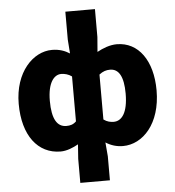

<svg xmlns="http://www.w3.org/2000/svg" viewBox="-64 -858 1025 1124"><g transform="rotate(-5 448.5 -296.0)"><path d="M362 207H536V66L529 -16C560 4 594 14 630 14C747 14 854 -98 854 -294C854 -469 772 -583 645 -583C605 -583 563 -567 529 -548L536 -635V-799H362V-635L368 -553C341 -570 309 -583 264 -583C153 -583 43 -471 43 -285C43 -99 130 14 264 14C300 14 338 -2 368 -19L362 66ZM310 -132C257 -132 226 -178 226 -287C226 -392 263 -438 306 -438C326 -438 349 -432 368 -418V-154C351 -137 333 -132 310 -132ZM588 -132C570 -132 549 -136 529 -151V-415C551 -432 570 -438 593 -438C644 -438 672 -391 672 -291C672 -177 635 -132 588 -132Z"/></g></svg>

Font: Noto Sans CJK TC Black
Style: Regular
Weight: 900
Designer: Ryoko NISHIZUKA 西塚涼子 (kana, bopomofo & ideographs); Paul D. Hunt (Latin, Greek & Cyrillic); Sandoll Communications 산돌커뮤니
Foundry: Adobe
Version: Version 2.004;hotconv 1.0.118;makeotfexe 2.5.65603